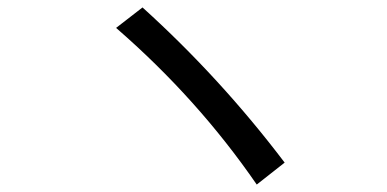

<svg xmlns="http://www.w3.org/2000/svg" viewBox="-20 -601 1040 516"><path d="M363 -581Q573 -391 745 -164L670 -105Q511 -336 292 -526Z"/></svg>

Font: Gothic Nguyen
Style: Regular
Weight: 400
Designer: MORI Takayuki
Version: Version 1.220;July 21, 2023;FontCreator 14.0.0.2814 64-bit